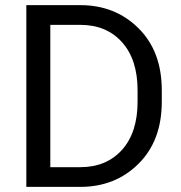

<svg xmlns="http://www.w3.org/2000/svg" viewBox="-20 -731 709 751"><path d="M83 0V-710.9H293.9Q430.7 -710.9 521.7 -620.6Q612.8 -530.3 612.8 -377.9V-333Q612.8 -180.7 521.7 -90.3Q430.7 0 293.9 0ZM176.8 -77.1H293.9Q396.5 -77.1 457.3 -145Q518.1 -212.9 518.1 -333V-377.9Q518.1 -498 457.3 -565.9Q396.5 -633.8 293.9 -633.8H176.8Z"/></svg>

Font: RobotoFlex
Style: Regular
Weight: 400
Designer: Berlow after Robertson
Foundry: Google
Version: Version 2.136